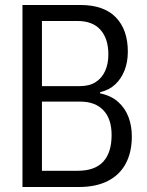

<svg xmlns="http://www.w3.org/2000/svg" viewBox="-20 -749 587 769"><path d="M70 0V-729H302Q396 -729 444 -679.5Q492 -630 492 -542Q492 -501 479 -467.5Q466 -434 441.5 -411Q417 -388 381 -380V-375Q425 -366 453 -341Q481 -316 494.5 -280.5Q508 -245 508 -203Q508 -140 484 -94.5Q460 -49 412.5 -24.5Q365 0 295 0ZM148 -65H291Q360 -65 393.5 -101.5Q427 -138 427 -208Q427 -273 394 -307.5Q361 -342 302 -342H138V-404H299Q338 -404 363 -420Q388 -436 401 -464.5Q414 -493 414 -531Q414 -594 382.5 -629.5Q351 -665 290 -665H148Z"/></svg>

Font: Mona Sans SemiCondensed
Style: Regular
Weight: 400
Width: 4
Designer: Deni Anggara
Foundry: GitHub
Version: Version 2.000